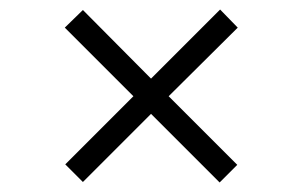

<svg xmlns="http://www.w3.org/2000/svg" viewBox="-20 -498 635 403"><path d="M154 -116 297 -259 441 -115 478 -152 334 -296 479 -440 442 -478 297 -333 154 -477 116 -440 260 -296 117 -153Z"/></svg>

Font: Uncut Sans Light
Style: Regular
Weight: 300
Designer: Kasper Nordkvist
Foundry: UNCUT.wtf
Version: Version 1.304;Glyphs 3.2 (3246)